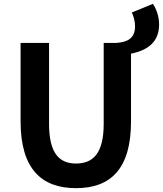

<svg xmlns="http://www.w3.org/2000/svg" viewBox="-20 -964 847 998"><path d="M661 -685C749 -703 807 -746 807 -837C807 -879 792 -919 775 -944L665 -899C674 -881 682 -854 682 -827C682 -760 636 -745 586 -741H519V-320C519 -166 463 -114 375 -114C289 -114 235 -166 235 -320V-741H87V-333C87 -87 195 14 375 14C556 14 661 -87 661 -333Z"/></svg>

Font: Source Han Sans CN
Style: Bold
Weight: 700
Designer: Ryoko NISHIZUKA 西塚涼子 (kana, bopomofo & ideographs); Paul D. Hunt (Latin, Greek & Cyrillic); Sandoll Communications 산돌커뮤니
Foundry: Adobe
Version: Version 2.001;hotconv 1.0.107;makeotfexe 2.5.65593